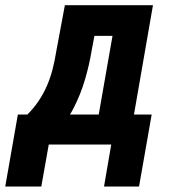

<svg xmlns="http://www.w3.org/2000/svg" viewBox="-78 -548 645 728"><path d="M168 -528.3H301.8L269 -353.5Q261.2 -304.7 244.4 -246.8Q227.5 -189 199.7 -135.5Q171.9 -82 129.9 -44.9Q87.9 -7.8 27.3 0H0.5L12.2 -111.8L24.9 -112.8Q51.3 -139.2 69.3 -166.5Q87.4 -193.8 100.1 -223.1Q112.8 -252.4 121.1 -284.4Q129.4 -316.4 135.3 -353ZM203.1 -528.3H502L410.2 0H276.4L348.6 -412.1H182.6ZM-10.3 -113.8H497.1L449.2 159.2H316.4L343.8 0H106.9L78.6 159.2H-58.1Z"/></svg>

Font: Roboto Condensed
Style: Bold Italic
Weight: 700
Italic angle: -12°
Designer: Christian Robertson
Foundry: Google
Version: Version 3.0